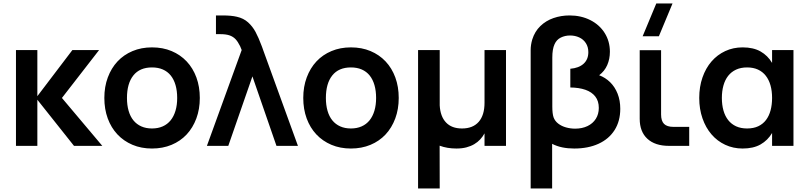

<svg xmlns="http://www.w3.org/2000/svg" viewBox="-20 -822 4562 1082"><path d="M70 -540H190.5V-280L388 -540H538.5L329 -270L556.5 0H397L190.5 -260V0H70Z M836.5 15Q776 15 726.5 -6Q677 -27 641.8 -64.5Q606.5 -102 587.2 -154.5Q568 -207 568 -270Q568 -333 587.5 -385.5Q607 -438 642.2 -475.8Q677.5 -513.5 727 -534.2Q776.5 -555 836.5 -555Q897.5 -555 947 -534.2Q996.5 -513.5 1032 -475.8Q1067.5 -438 1086.8 -385.5Q1106 -333 1106 -270Q1106 -207 1086.5 -154.5Q1067 -102 1031.8 -64.2Q996.5 -26.5 946.8 -5.8Q897 15 836.5 15ZM836.5 -98Q870.5 -98 897 -109.8Q923.5 -121.5 941.5 -143.8Q959.5 -166 969 -198Q978.5 -230 978.5 -270Q978.5 -310.5 969.2 -342.5Q960 -374.5 942 -396.8Q924 -419 897.5 -430.5Q871 -442 836.5 -442Q767.5 -442 731.5 -396.8Q695.5 -351.5 695.5 -270Q695.5 -229.5 704.8 -197.5Q714 -165.5 732 -143.5Q750 -121.5 776.2 -109.8Q802.5 -98 836.5 -98Z M1342 -540Q1340 -546 1337.5 -551.2Q1335 -556.5 1333 -562Q1320.5 -587.5 1306.8 -601.8Q1293 -616 1273 -622.8Q1253 -629.5 1222.5 -629.5H1197V-735H1234.5Q1284 -735 1315 -727.5Q1352.5 -719 1378 -696Q1403.5 -673 1420.2 -641.8Q1437 -610.5 1454.5 -563.5Q1456.5 -558 1458.8 -552Q1461 -546 1463 -540L1659 0H1538L1402.5 -391.5L1266.5 0H1146Z M1957.5 15Q1897 15 1847.5 -6Q1798 -27 1762.8 -64.5Q1727.5 -102 1708.2 -154.5Q1689 -207 1689 -270Q1689 -333 1708.5 -385.5Q1728 -438 1763.2 -475.8Q1798.5 -513.5 1848 -534.2Q1897.5 -555 1957.5 -555Q2018.5 -555 2068 -534.2Q2117.5 -513.5 2153 -475.8Q2188.5 -438 2207.8 -385.5Q2227 -333 2227 -270Q2227 -207 2207.5 -154.5Q2188 -102 2152.8 -64.2Q2117.5 -26.5 2067.8 -5.8Q2018 15 1957.5 15ZM1957.5 -98Q1991.5 -98 2018 -109.8Q2044.5 -121.5 2062.5 -143.8Q2080.5 -166 2090 -198Q2099.5 -230 2099.5 -270Q2099.5 -310.5 2090.2 -342.5Q2081 -374.5 2063 -396.8Q2045 -419 2018.5 -430.5Q1992 -442 1957.5 -442Q1888.5 -442 1852.5 -396.8Q1816.5 -351.5 1816.5 -270Q1816.5 -229.5 1825.8 -197.5Q1835 -165.5 1853 -143.5Q1871 -121.5 1897.2 -109.8Q1923.5 -98 1957.5 -98Z M2831.5 -540V0H2710.5V-70.5Q2700.5 -52 2686.2 -36.5Q2672 -21 2652.5 -9.5Q2633 2 2608.2 8.5Q2583.5 15 2552 15Q2500 15 2457.5 -1L2458 240H2336V-540H2458V-228Q2461.5 -165.5 2493.5 -131.8Q2525.5 -98 2583.5 -98Q2645 -98 2677.8 -135.5Q2710.5 -173 2710.5 -243V-540Z M2970.5 -540Q2970.5 -569 2979.5 -599.5Q2993.5 -644.5 3025 -675Q3056.5 -705.5 3099.2 -720.2Q3142 -735 3189.5 -735Q3254.5 -735 3306.5 -708.8Q3358.5 -682.5 3387.8 -635.8Q3417 -589 3417 -530.5Q3417 -489.5 3402 -455.2Q3387 -421 3356.5 -398Q3391.5 -385 3418.5 -358.5Q3445.5 -332 3460.5 -293.8Q3475.5 -255.5 3475.5 -209Q3475.5 -139.5 3443.5 -89Q3411.5 -38.5 3353 -11.8Q3294.5 15 3216 15Q3179.5 15 3148.5 8.5Q3117.5 2 3091.5 -11.5V240H2970.5ZM3221 -97Q3260.5 -97 3290.8 -111.5Q3321 -126 3337.8 -152.5Q3354.5 -179 3354.5 -214Q3354.5 -252.5 3334.8 -278Q3315 -303.5 3279 -316Q3243 -328.5 3194 -329V-434.5Q3242 -438.5 3268.8 -462.8Q3295.5 -487 3295.5 -528Q3295.5 -557.5 3281.5 -579Q3267.5 -600.5 3244 -611.2Q3220.5 -622 3192.5 -622Q3164 -622 3140.2 -610.2Q3116.5 -598.5 3105 -572.5Q3092.5 -545.5 3092.5 -497.5V-221.5Q3092.5 -182 3099.5 -161Q3107 -140 3125.8 -125.5Q3144.5 -111 3169.8 -104Q3195 -97 3221 -97Z M3601.5 -617.5 3678.5 -802.5H3770L3693 -617.5ZM3864 0H3750Q3671.5 0 3628.2 -40Q3585 -80 3585 -152.5V-539H3705.5V-177Q3705.5 -140.5 3722.2 -123.8Q3739 -107 3775.5 -107H3864Z M4451.5 -540V0H4331V-72.5Q4306.5 -31 4266 -8Q4225.5 15 4165 15Q4112 15 4067 -6Q4022 -27 3989.5 -64.8Q3957 -102.5 3938.8 -155Q3920.5 -207.5 3920.5 -270Q3920.5 -333 3938.8 -385.5Q3957 -438 3989.8 -475.8Q4022.5 -513.5 4067.2 -534.2Q4112 -555 4165 -555Q4225.5 -555 4266 -532Q4306.5 -509 4331 -467.5V-540ZM4190 -442Q4154.5 -442 4127.8 -429.5Q4101 -417 4083.2 -394.2Q4065.5 -371.5 4056.8 -339.8Q4048 -308 4048 -270Q4048 -231 4057 -199.2Q4066 -167.5 4083.8 -145Q4101.5 -122.5 4128.2 -110.2Q4155 -98 4190 -98Q4226.5 -98 4253 -110.5Q4279.5 -123 4296.8 -145.8Q4314 -168.5 4322.5 -200.2Q4331 -232 4331 -270Q4331 -309.5 4322 -341.2Q4313 -373 4295.2 -395.5Q4277.5 -418 4251.2 -430Q4225 -442 4190 -442Z"/></svg>

Font: Vela Sans Bd
Style: Bold
Weight: 700
Designer: Principal design: Mikhail Sharanda - project Manrope.
Design modification: Ravid Balaliev
Foundry: Mikhail Sharanda
Version: Version 1.001